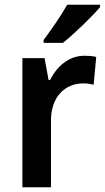

<svg xmlns="http://www.w3.org/2000/svg" viewBox="-20 -852 441 806"><path d="M400 -822V-832H262C237 -787 195 -727 163 -684V-672H244C291 -709 369 -785 400 -822ZM334 -618C268 -618 218 -572 190 -516H184L167 -608H74V-66H194V-346C194 -447 254 -502 330 -502C342 -502 362 -500 373 -496L384 -613C369 -617 349 -618 334 -618Z"/></svg>

Font: Noto Sans Malayalam UI SemiCondensed SemiBold
Style: Regular
Weight: 600
Width: 4
Designer: Jelle Bosma - Monotype Design Team
Foundry: Monotype Imaging Inc.
Version: Version 2.104